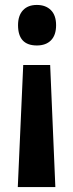

<svg xmlns="http://www.w3.org/2000/svg" viewBox="-20 -574 297 777"><path d="M207 -472Q207 -432 186.5 -411Q166 -390 129 -390Q53 -390 53 -472Q53 -511 73 -532.5Q93 -554 129 -554Q165 -554 186 -533Q207 -512 207 -472ZM74 -311H183L204 183H52Z"/></svg>

Font: Noto Sans Lao ExtraCondensed
Style: Bold
Weight: 700
Width: 2
Designer: Monotype Design Team
Foundry: Monotype Imaging Inc.
Version: Version 2.003; ttfautohint (v1.8.4.7-5d5b)